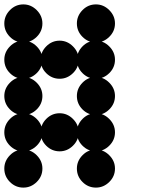

<svg xmlns="http://www.w3.org/2000/svg" viewBox="-24 -691 711 882"><path d="M416.7 -4.2Q451.7 -4.2 477.9 22.1Q504.2 48.3 504.2 83.3Q504.2 119.2 477.9 145Q451.7 170.8 416.7 170.8Q380.8 170.8 355 145Q329.2 119.2 329.2 83.3Q329.2 48.3 355 22.1Q380.8 -4.2 416.7 -4.2ZM83.3 -4.2Q118.3 -4.2 144.6 22.1Q170.8 48.3 170.8 83.3Q170.8 119.2 144.6 145Q118.3 170.8 83.3 170.8Q47.5 170.8 21.7 145Q-4.2 119.2 -4.2 83.3Q-4.2 48.3 21.7 22.1Q47.5 -4.2 83.3 -4.2ZM416.7 -170.8Q451.7 -170.8 477.9 -144.6Q504.2 -118.3 504.2 -83.3Q504.2 -47.5 477.9 -21.7Q451.7 4.2 416.7 4.2Q380.8 4.2 355 -21.7Q329.2 -47.5 329.2 -83.3Q329.2 -118.3 355 -144.6Q380.8 -170.8 416.7 -170.8ZM250 -170.8Q285 -170.8 311.2 -144.6Q337.5 -118.3 337.5 -83.3Q337.5 -47.5 311.2 -21.7Q285 4.2 250 4.2Q214.2 4.2 188.3 -21.7Q162.5 -47.5 162.5 -83.3Q162.5 -118.3 188.3 -144.6Q214.2 -170.8 250 -170.8ZM83.3 -170.8Q118.3 -170.8 144.6 -144.6Q170.8 -118.3 170.8 -83.3Q170.8 -47.5 144.6 -21.7Q118.3 4.2 83.3 4.2Q47.5 4.2 21.7 -21.7Q-4.2 -47.5 -4.2 -83.3Q-4.2 -118.3 21.7 -144.6Q47.5 -170.8 83.3 -170.8ZM416.7 -337.5Q451.7 -337.5 477.9 -311.2Q504.2 -285 504.2 -250Q504.2 -214.2 477.9 -188.3Q451.7 -162.5 416.7 -162.5Q380.8 -162.5 355 -188.3Q329.2 -214.2 329.2 -250Q329.2 -285 355 -311.2Q380.8 -337.5 416.7 -337.5ZM83.3 -337.5Q118.3 -337.5 144.6 -311.2Q170.8 -285 170.8 -250Q170.8 -214.2 144.6 -188.3Q118.3 -162.5 83.3 -162.5Q47.5 -162.5 21.7 -188.3Q-4.2 -214.2 -4.2 -250Q-4.2 -285 21.7 -311.2Q47.5 -337.5 83.3 -337.5ZM416.7 -504.2Q451.7 -504.2 477.9 -477.9Q504.2 -451.7 504.2 -416.7Q504.2 -380.8 477.9 -355Q451.7 -329.2 416.7 -329.2Q380.8 -329.2 355 -355Q329.2 -380.8 329.2 -416.7Q329.2 -451.7 355 -477.9Q380.8 -504.2 416.7 -504.2ZM250 -504.2Q285 -504.2 311.2 -477.9Q337.5 -451.7 337.5 -416.7Q337.5 -380.8 311.2 -355Q285 -329.2 250 -329.2Q214.2 -329.2 188.3 -355Q162.5 -380.8 162.5 -416.7Q162.5 -451.7 188.3 -477.9Q214.2 -504.2 250 -504.2ZM83.3 -504.2Q118.3 -504.2 144.6 -477.9Q170.8 -451.7 170.8 -416.7Q170.8 -380.8 144.6 -355Q118.3 -329.2 83.3 -329.2Q47.5 -329.2 21.7 -355Q-4.2 -380.8 -4.2 -416.7Q-4.2 -451.7 21.7 -477.9Q47.5 -504.2 83.3 -504.2ZM416.7 -670.8Q451.7 -670.8 477.9 -644.6Q504.2 -618.3 504.2 -583.3Q504.2 -547.5 477.9 -521.7Q451.7 -495.8 416.7 -495.8Q380.8 -495.8 355 -521.7Q329.2 -547.5 329.2 -583.3Q329.2 -618.3 355 -644.6Q380.8 -670.8 416.7 -670.8ZM83.3 -670.8Q118.3 -670.8 144.6 -644.6Q170.8 -618.3 170.8 -583.3Q170.8 -547.5 144.6 -521.7Q118.3 -495.8 83.3 -495.8Q47.5 -495.8 21.7 -521.7Q-4.2 -547.5 -4.2 -583.3Q-4.2 -618.3 21.7 -644.6Q47.5 -670.8 83.3 -670.8Z"/></svg>

Font: 0xA000-Dots-Mono
Style: Dots-Mono
Weight: 400
Version: Version 0.1